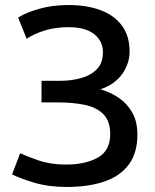

<svg xmlns="http://www.w3.org/2000/svg" viewBox="-20 -728 617 763"><path d="M245 15Q172 15 114.5 -2.5Q57 -20 28 -35L60 -119Q83 -108 132 -91Q181 -74 241 -74Q319 -74 368.5 -101.5Q418 -129 418 -195Q418 -247 390.5 -274.5Q363 -302 316 -311.5Q269 -321 210 -321H145V-407H223Q263 -407 301.5 -417.5Q340 -428 364.5 -452.5Q389 -477 389 -521Q389 -565 354 -592.5Q319 -620 252 -620Q202 -620 160 -607.5Q118 -595 86 -574L52 -658Q83 -678 135.5 -693Q188 -708 253 -708Q324 -708 378.5 -688Q433 -668 464 -627Q495 -586 495 -523Q495 -476 466 -434.5Q437 -393 379 -373Q418 -362 451.5 -339.5Q485 -317 505.5 -281Q526 -245 526 -193Q526 -119 491 -73Q456 -27 393 -6Q330 15 245 15Z"/></svg>

Font: Ubuntu Sans Medium
Style: Regular
Weight: 500
Designer: Dalton Maag Ltd
Foundry: Dalton Maag Ltd
Version: Version 1.006; ttfautohint (v1.8.4.7-5d5b)